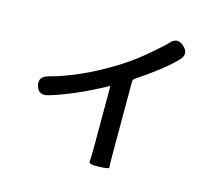

<svg xmlns="http://www.w3.org/2000/svg" viewBox="-111 -911 1221 1078"><g transform="rotate(15 500.0 -372.5)"><path d="M549 26Q489 29 491.5 11Q494 -7 494 -81V-424Q494 -429 490 -427Q314 -331 174 -289Q116 -271 101 -324Q87 -376 145 -391Q323 -439 512 -557Q588 -604 665 -670Q738 -733 749 -746Q788 -792 830 -753Q873 -714 830 -671Q755 -595 617 -504Q605 -496 605 -482V-81Q605 6 607 15Q609 24 549 26Z"/></g></svg>

Font: Resource Han Rounded CN Medium
Style: Regular
Weight: 500
Designer: Cyano Hao (round all glyphs); Ryoko NISHIZUKA 西塚涼子 (kana, bopomofo & ideographs); Paul D. Hunt (Latin, Greek & Cyrillic)
Foundry: Cyano Hao
Version: 0.990